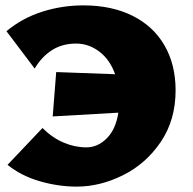

<svg xmlns="http://www.w3.org/2000/svg" viewBox="-20 -686 717 714"><path d="M633 -350Q633 -240 578 -158.5Q523 -77 437.5 -34.5Q352 8 265 8Q197 8 128 -12Q59 -32 8 -73L138 -210Q174 -174 216 -156Q258 -138 301 -138Q344 -138 377.5 -172Q411 -206 420 -267L176 -253L189 -418L408 -410Q389 -464 349.5 -494Q310 -524 263 -524Q211 -524 172.5 -499Q134 -474 109 -431L4 -570Q63 -619 137 -642.5Q211 -666 290 -666Q395 -666 472.5 -627.5Q550 -589 591.5 -517.5Q633 -446 633 -350Z"/></svg>

Font: Ysabeau Heavy
Style: Regular
Weight: 800
Designer: Christian Thalmann (Catharsis Fonts)
Version: Version 0.003